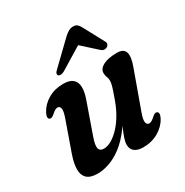

<svg xmlns="http://www.w3.org/2000/svg" viewBox="-165 -834 942 979"><g transform="rotate(-30 306.5 -344.5)"><path d="M550.5 -108Q557.5 -104.5 557.5 -95Q557.5 -85.5 550 -71Q530 -33.5 490.5 -10.8Q451 12 401 12Q368.5 12 350.8 -1.8Q333 -15.5 333 -41.5Q333 -57.5 339.8 -77.5Q346.5 -97.5 357.2 -123Q368 -148.5 381.2 -180.8Q394.5 -213 407.5 -254L414.5 -238.5Q386.5 -167.5 351 -119.5Q315.5 -71.5 277.5 -42.5Q239.5 -13.5 202.2 -0.8Q165 12 133.5 12Q90 12 70.2 -7Q50.5 -26 51 -60.2Q51.5 -94.5 67.5 -140.5L129 -315Q142.5 -353 138.8 -368Q135 -383 122.5 -383Q115.5 -383 107.2 -378.5Q99 -374 87 -363Q77.5 -355 71.5 -353Q65.5 -351 59.5 -353.5Q52.5 -357 52.5 -366.5Q52.5 -376 60 -390.5Q80 -428 118.8 -450.5Q157.5 -473 207.5 -473Q245 -473 263.2 -457.2Q281.5 -441.5 282.5 -412.5Q283.5 -383.5 269 -342.5L206.5 -164.5Q190.5 -120 195.2 -101.2Q200 -82.5 224.5 -82.5Q243 -82.5 265.2 -94.2Q287.5 -106 311.2 -129.5Q335 -153 356.5 -187.8Q378 -222.5 394.5 -268Q405 -296.5 411.2 -315.5Q417.5 -334.5 420.2 -346.8Q423 -359 423 -367.5Q423 -382 418.2 -392.5Q413.5 -403 413.5 -417Q413.5 -442.5 443 -457.8Q472.5 -473 524.5 -473Q563.5 -473 571.8 -446.2Q580 -419.5 560.5 -367L481 -146.5Q467.5 -109 471.2 -93.8Q475 -78.5 487.5 -78.5Q494.5 -78.5 502.8 -83Q511 -87.5 523 -98.5Q532.5 -107 538.5 -109Q544.5 -111 550.5 -108ZM408.5 -627.5H348.5L461 -526Q469 -519.5 478.2 -519.2Q487.5 -519 495 -523.5Q501.5 -528 504.2 -535.8Q507 -543.5 501.5 -552.5L436 -674.5Q429 -687.5 420.8 -694.2Q412.5 -701 398 -701Q383 -701 371 -694.2Q359 -687.5 344.5 -674.5L218 -552.5Q207.5 -543.5 205.2 -535.8Q203 -528 207 -523.5Q212 -519 221.2 -519.2Q230.5 -519.5 242.5 -526Z"/></g></svg>

Font: Fraunces SemiBold
Style: Italic
Weight: 600
Italic angle: -16°
Version: Version 1.000;[b76b70a41]